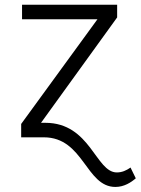

<svg xmlns="http://www.w3.org/2000/svg" viewBox="-20 -565 579 790"><path d="M148.8 -59.7 462 -493.3V-545.5H70.7V-485.8H381L67.1 -55V0H160.2C324.9 0 332.7 204.2 454.9 204.2C490.8 204.2 519.5 185.4 538.7 168.7L517 124.3C499.6 136.7 481.9 144.5 460.6 144.5C373.6 144.5 352.6 -59.7 166.5 -59.7Z"/></svg>

Font: Karasuma Gothic
Style: Light
Weight: 300
Designer: Rasmus Andersson / Ryoko Nishizuka
Foundry: rsms
Version: Version 1.00